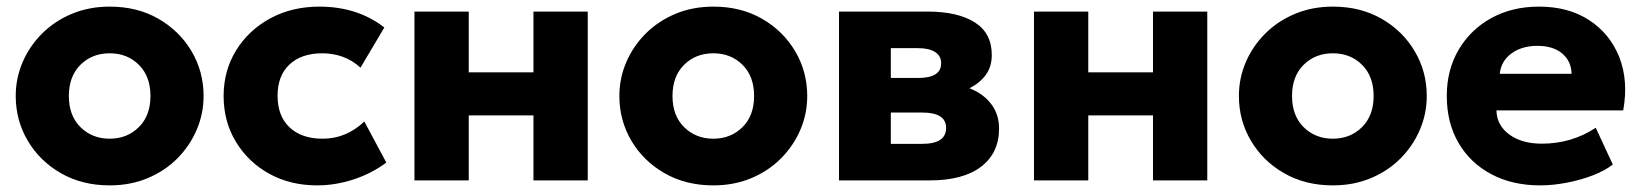

<svg xmlns="http://www.w3.org/2000/svg" viewBox="-20 -545 4957 580"><path d="M311.5 15Q228 15 164 -21.8Q100 -58.5 63.8 -120Q27.5 -181.5 27.5 -255Q27.5 -308.5 48.2 -357Q69 -405.5 107 -443.5Q145 -481.5 197 -503.2Q249 -525 311.5 -525Q395 -525 458.8 -488.2Q522.5 -451.5 558.8 -390Q595 -328.5 595 -255Q595 -201.5 574.2 -153Q553.5 -104.5 515.8 -66.5Q478 -28.5 426 -6.8Q374 15 311.5 15ZM311.5 -126Q364 -126 399.2 -160.8Q434.5 -195.5 434.5 -255Q434.5 -314.5 399.5 -349.2Q364.5 -384 311.5 -384Q258 -384 223 -349.2Q188 -314.5 188 -255Q188 -195.5 223.2 -160.8Q258.5 -126 311.5 -126Z M938 15Q857 15 793.2 -20.2Q729.5 -55.5 692.5 -116.8Q655.5 -178 655.5 -255Q655.5 -332 693.5 -393.2Q731.5 -454.5 797 -489.8Q862.5 -525 944.5 -525Q1060 -525 1141 -462L1069 -340.5Q1044.5 -363 1015.2 -373.5Q986 -384 954 -384Q890.5 -384 854.5 -350.2Q818.5 -316.5 818.5 -255.5Q818.5 -194.5 854.8 -160.2Q891 -126 954.5 -126Q1026 -126 1080.5 -178L1147 -54Q1104 -21.5 1048.8 -3.2Q993.5 15 938 15Z M1232 0V-510H1396V-326.5H1591.5V-510H1755.5V0H1591.5V-196.5H1396V0Z M2135 15Q2051.5 15 1987.5 -21.8Q1923.5 -58.5 1887.2 -120Q1851 -181.5 1851 -255Q1851 -308.5 1871.8 -357Q1892.5 -405.5 1930.5 -443.5Q1968.5 -481.5 2020.5 -503.2Q2072.5 -525 2135 -525Q2218.5 -525 2282.2 -488.2Q2346 -451.5 2382.2 -390Q2418.5 -328.5 2418.5 -255Q2418.5 -201.5 2397.8 -153Q2377 -104.5 2339.2 -66.5Q2301.5 -28.5 2249.5 -6.8Q2197.5 15 2135 15ZM2135 -126Q2187.5 -126 2222.8 -160.8Q2258 -195.5 2258 -255Q2258 -314.5 2223 -349.2Q2188 -384 2135 -384Q2081.5 -384 2046.5 -349.2Q2011.5 -314.5 2011.5 -255Q2011.5 -195.5 2046.8 -160.8Q2082 -126 2135 -126Z M2514.5 0V-510H2782.5Q2873 -510 2924.5 -477.5Q2976 -445 2976 -379Q2976 -343 2957.5 -318.2Q2939 -293.5 2908.5 -278.5Q2950.5 -262 2974.2 -230.8Q2998 -199.5 2998 -156.5Q2998 -83 2943.8 -41.5Q2889.5 0 2788 0ZM2754 -399.5H2671V-309.5H2754Q2823 -309.5 2823 -354Q2823 -376.5 2804.5 -388Q2786 -399.5 2754 -399.5ZM2671 -110.5H2766.5Q2838 -110.5 2838 -158.5Q2838 -205 2766.5 -205H2671Z M3103.5 0V-510H3267.5V-326.5H3463V-510H3627V0H3463V-196.5H3267.5V0Z M4006.5 15Q3923 15 3859 -21.8Q3795 -58.5 3758.8 -120Q3722.5 -181.5 3722.5 -255Q3722.5 -308.5 3743.2 -357Q3764 -405.5 3802 -443.5Q3840 -481.5 3892 -503.2Q3944 -525 4006.5 -525Q4090 -525 4153.8 -488.2Q4217.5 -451.5 4253.8 -390Q4290 -328.5 4290 -255Q4290 -201.5 4269.2 -153Q4248.5 -104.5 4210.8 -66.5Q4173 -28.5 4121 -6.8Q4069 15 4006.5 15ZM4006.5 -126Q4059 -126 4094.2 -160.8Q4129.5 -195.5 4129.5 -255Q4129.5 -314.5 4094.5 -349.2Q4059.5 -384 4006.5 -384Q3953 -384 3918 -349.2Q3883 -314.5 3883 -255Q3883 -195.5 3918.2 -160.8Q3953.5 -126 4006.5 -126Z M4632.5 15Q4548.5 15 4485 -18.8Q4421.5 -52.5 4386 -113.2Q4350.5 -174 4350.5 -255.5Q4350.5 -334 4386.5 -395Q4422.5 -456 4485.2 -490.5Q4548 -525 4629 -525Q4718.5 -525 4781.2 -483.8Q4844 -442.5 4871.8 -371.8Q4899.5 -301 4883.5 -211.5H4500.5Q4501.5 -166.5 4539.2 -138.8Q4577 -111 4637.5 -111Q4727.5 -111 4800.5 -159L4852 -48Q4828.5 -29.5 4791.5 -15.2Q4754.5 -1 4712.5 7Q4670.5 15 4632.5 15ZM4510.5 -322H4727.5Q4726.5 -360.5 4699 -383.5Q4671.5 -406.5 4624.5 -406.5Q4577 -406.5 4545.8 -383.5Q4514.5 -360.5 4510.5 -322Z"/></svg>

Font: Geologica
Style: Bold
Weight: 700
Designer: Sindre Bremnes, Frode Helland
Foundry: Monokrom Skriftforlag AS
Version: Version 1.010; ttfautohint (v1.8.4.7-5d5b);gftools[0.9.28]